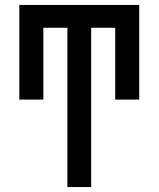

<svg xmlns="http://www.w3.org/2000/svg" viewBox="-20 -755 640 775"><path d="M252 0V-643H155V-353H58V-735H542V-353H445V-643H348V0Z"/></svg>

Font: Iosevka Semibold Extended
Style: Regular
Weight: 600
Width: 7
Monospace: yes
Designer: Belleve Invis
Foundry: Belleve Invis
Version: Version 32.5.0; ttfautohint (v1.8.4)